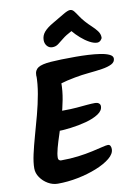

<svg xmlns="http://www.w3.org/2000/svg" viewBox="-104 -1068 799 1115"><g transform="rotate(-10 295.5 -510.5)"><path d="M145 -20Q115 -20 87.5 -36Q60 -52 42.5 -77.5Q25 -103 25 -131Q25 -166 35.5 -213.5Q46 -261 62 -317.5Q78 -374 94 -434Q110 -494 120.5 -553Q131 -612 131 -666Q131 -679 134 -684.5Q137 -690 147 -690Q156 -690 175.5 -681.5Q195 -673 216 -659Q237 -645 251.5 -628Q266 -611 266 -594Q266 -546 256.5 -495.5Q247 -445 232.5 -396Q218 -347 203.5 -303.5Q189 -260 179.5 -225Q170 -190 170 -167Q170 -159 175 -154.5Q180 -150 187 -150Q241 -150 288 -156Q335 -162 373 -170.5Q411 -179 435.5 -185Q460 -191 469 -191Q479 -191 483.5 -183.5Q488 -176 488 -164Q488 -136 457 -110.5Q426 -85 375 -64.5Q324 -44 264 -32Q204 -20 145 -20ZM187 -320Q176 -320 161 -333.5Q146 -347 131 -366.5Q116 -386 106.5 -404Q97 -422 97 -431Q97 -452 113 -452Q130 -452 147 -447.5Q164 -443 188 -438Q212 -433 248 -433Q295 -433 329.5 -436Q364 -439 390.5 -441.5Q417 -444 439 -444Q452 -444 460.5 -437.5Q469 -431 469 -420Q469 -394 440 -375Q411 -356 366.5 -344Q322 -332 273.5 -326Q225 -320 187 -320ZM130 -661Q130 -692 152 -706Q174 -720 227.5 -724Q281 -728 375 -728Q410 -728 448 -726Q486 -724 518.5 -719Q551 -714 571 -704.5Q591 -695 591 -680Q591 -659 569.5 -648Q548 -637 512.5 -631.5Q477 -626 434 -622Q391 -618 349 -610Q300 -601 261 -589Q222 -577 194 -577Q183 -577 167.5 -589.5Q152 -602 141 -621.5Q130 -641 130 -661ZM463 -920Q479 -902 497.5 -885Q516 -868 529 -850.5Q542 -833 542 -813Q542 -805 533 -796Q524 -787 512 -787Q493 -787 468 -800.5Q443 -814 418.5 -835.5Q394 -857 376 -879Q341 -861 321 -844.5Q301 -828 286 -817Q271 -806 252 -806Q232 -806 220 -820.5Q208 -835 208 -855Q208 -882 226 -903Q244 -924 281 -945Q316 -965 345.5 -983Q375 -1001 389 -1001Q402 -1001 412 -988.5Q422 -976 434 -957.5Q446 -939 463 -920Z"/></g></svg>

Font: Kalam Variable Light
Style: Regular
Weight: 300
Designer: Lipi Raval, Jonny Pinhorn
Foundry: Indian Type Foundry
Version: Version 3.000